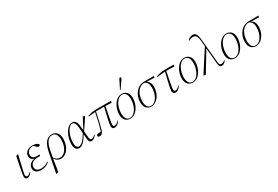

<svg xmlns="http://www.w3.org/2000/svg" viewBox="85 -2028 5091 3517"><g transform="rotate(-30 2630.5 -270.0)"><path d="M113 12C144 12 171 -8 209 -55L200 -64C169 -32 148 -21 127 -21C109 -21 94 -32 94 -61C94 -85 105 -134 152 -336L180 -448L174 -455L134 -442L91 -227C69 -114 62 -74 62 -49C62 -9 80 12 113 12Z M406 12C464 12 529 -7 582 -58L573 -67C518 -25 462 -14 415 -14C345 -14 304 -51 304 -105C304 -154 336 -224 467 -224C487 -224 502 -224 512 -222L518 -253C502 -251 485 -251 468 -251C387 -251 357 -284 357 -334C357 -396 405 -448 491 -448H496L543 -402C557 -388 566 -383 579 -383C595 -383 608 -393 610 -414C596 -440 548 -462 483 -462C381 -462 318 -400 318 -330C318 -283 340 -246 400 -234C309 -218 264 -163 264 -100C264 -25 329 12 406 12Z M728 -233C753 -363 806 -446 892 -446C957 -446 998 -385 998 -292C998 -128 915 -13 821 -13C773 -13 734 -31 699 -82ZM611 210 654 200 696 -68C723 -12 776 12 824 12C938 12 1039 -109 1039 -291C1039 -401 978 -462 892 -462C787 -462 720 -374 688 -218L605 204Z M1155 -129C1155 -276 1232 -443 1316 -443C1360 -443 1382 -402 1390 -314L1399 -194C1328 -76 1270 -19 1219 -19C1175 -19 1155 -61 1155 -129ZM1208 12C1269 12 1329 -44 1402 -169L1408 -87C1413 -11 1433 12 1474 12C1510 12 1544 -19 1572 -58L1564 -67C1541 -42 1516 -21 1491 -21C1461 -21 1451 -41 1445 -102L1436 -210L1588 -437V-447L1553 -462L1434 -237L1425 -325C1416 -428 1380 -462 1325 -462C1204 -462 1115 -274 1115 -119C1115 -33 1152 12 1208 12Z M1646 -403 1788 -418C1755 -250 1731 -157 1700 -57C1672 -52 1645 -48 1617 -43C1610 -37 1603 -30 1603 -18C1603 -1 1616 10 1638 10C1684 10 1709 -16 1725 -69C1752 -160 1774 -253 1807 -419H1979C1937 -245 1902 -94 1902 -51C1902 -7 1924 12 1958 12C1997 12 2040 -18 2073 -68L2064 -75C2038 -46 2005 -21 1976 -21C1955 -21 1943 -32 1943 -62C1943 -100 1972 -243 2007 -418L2136 -413L2142 -450H1835C1762 -450 1692 -435 1645 -415Z M2291 12C2421 12 2516 -147 2516 -297C2516 -412 2450 -462 2371 -462C2242 -462 2146 -303 2146 -153C2146 -38 2213 12 2291 12ZM2291 -3C2228 -3 2188 -52 2188 -153C2188 -295 2264 -446 2371 -446C2435 -446 2475 -397 2475 -297C2475 -155 2399 -3 2291 -3ZM2385 -541 2397 -537C2428 -584 2461 -630 2493 -677C2510 -702 2517 -711 2517 -721C2517 -732 2509 -738 2497 -738C2483 -738 2476 -722 2466 -702C2439 -648 2412 -595 2385 -541Z M2735 12C2849 12 2955 -116 2955 -279C2955 -352 2924 -402 2878 -425L3044 -418L3049 -452L2834 -450C2713 -449 2592 -335 2592 -152C2592 -42 2655 12 2735 12ZM2633 -150C2633 -303 2712 -429 2831 -429H2834C2883 -415 2914 -367 2914 -284C2914 -151 2844 -3 2736 -3C2672 -3 2633 -52 2633 -150Z M3092 -403 3266 -418C3225 -245 3188 -96 3188 -52C3188 -9 3211 12 3246 12C3285 12 3327 -18 3359 -68L3351 -75C3325 -46 3291 -21 3263 -21C3241 -21 3229 -32 3229 -62C3229 -100 3258 -242 3293 -418L3462 -415L3468 -450H3298C3211 -450 3139 -435 3092 -414Z M3613 12C3743 12 3838 -147 3838 -297C3838 -412 3772 -462 3693 -462C3564 -462 3468 -303 3468 -153C3468 -38 3535 12 3613 12ZM3613 -3C3550 -3 3510 -52 3510 -153C3510 -295 3586 -446 3693 -446C3757 -446 3797 -397 3797 -297C3797 -155 3721 -3 3613 -3Z M4226 12C4262 12 4293 -16 4315 -46L4307 -55C4282 -33 4256 -23 4234 -23C4204 -23 4190 -37 4186 -89L4138 -595C4126 -712 4096 -750 4038 -750C4003 -750 3962 -729 3929 -696L3936 -686C3966 -702 3989 -712 4024 -712C4074 -712 4108 -689 4120 -586L4131 -455C4036 -306 3940 -158 3844 -10L3846 0L3884 7C3967 -132 4051 -269 4135 -407L4164 -82C4170 -9 4188 12 4226 12Z M4503 12C4633 12 4728 -147 4728 -297C4728 -412 4662 -462 4583 -462C4454 -462 4358 -303 4358 -153C4358 -38 4425 12 4503 12ZM4503 -3C4440 -3 4400 -52 4400 -153C4400 -295 4476 -446 4583 -446C4647 -446 4687 -397 4687 -297C4687 -155 4611 -3 4503 -3Z M4947 12C5061 12 5167 -116 5167 -279C5167 -352 5136 -402 5090 -425L5256 -418L5261 -452L5046 -450C4925 -449 4804 -335 4804 -152C4804 -42 4867 12 4947 12ZM4845 -150C4845 -303 4924 -429 5043 -429H5046C5095 -415 5126 -367 5126 -284C5126 -151 5056 -3 4948 -3C4884 -3 4845 -52 4845 -150Z"/></g></svg>

Font: Source Serif 4 Display Light
Style: Italic
Weight: 300
Italic angle: -12°
Designer: Frank Grießhammer
Foundry: Adobe Systems Incorporated
Version: Version 4.004;hotconv 1.0.117;makeotfexe 2.5.65602